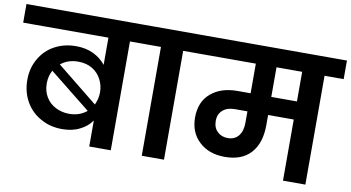

<svg xmlns="http://www.w3.org/2000/svg" viewBox="-94 -919 2008 1098"><g transform="rotate(10 909.5 -370.0)"><path d="M-21 -740C-21 -740 -21 -632 -21 -632C-21 -632 474 -632 474 -632C474 -632 474 -474 474 -474C474 -474 474 -474 474 -474C455 -498 431 -517 402 -531C373 -545 339 -552 301 -552C301 -552 301 -552 301 -552C255 -552 214 -542 177 -522C140 -502 112 -474 91 -438C70 -402 59 -361 59 -314C59 -314 59 -314 59 -314C59 -267 70 -225 91 -188C112 -151 142 -122 179 -102C216 -81 257 -71 303 -71C303 -71 303 -71 303 -71C342 -71 376 -78 405 -93C434 -107 457 -126 474 -151C474 -151 474 0 474 0C474 0 599 0 599 0C599 0 599 -632 599 -632C599 -632 709 -632 709 -632C709 -632 709 -740 709 -740C709 -740 -21 -740 -21 -740ZM328 -467C328 -467 328 -467 328 -467C360 -467 388 -460 411 -446C434 -432 451 -413 463 -390C475 -367 481 -342 481 -315C481 -315 481 -315 481 -315C481 -290 475 -266 464 -242C464 -242 227 -433 227 -433C227 -433 227 -433 227 -433C255 -456 289 -467 328 -467ZM172 -314C172 -314 172 -314 172 -314C172 -341 178 -367 191 -390C191 -390 430 -199 430 -199C430 -199 430 -199 430 -199C402 -176 368 -164 328 -164C328 -164 328 -164 328 -164C300 -164 274 -170 250 -182C226 -194 207 -211 193 -234C179 -257 172 -283 172 -314Z M908 0C908 0 908 -632 908 -632C908 -632 1019 -632 1019 -632C1019 -632 1019 -740 1019 -740C1019 -740 668 -740 668 -740C668 -740 668 -632 668 -632C668 -632 779 -632 779 -632C779 -632 779 0 779 0C779 0 908 0 908 0Z M1840 -740C1840 -740 977 -740 977 -740C977 -740 977 -632 977 -632C977 -632 1330 -632 1330 -632C1330 -632 1330 -460 1330 -460C1330 -460 1254 -460 1254 -460C1254 -460 1254 -460 1254 -460C1191 -460 1140 -444 1101 -411C1061 -378 1041 -330 1041 -269C1041 -269 1041 -269 1041 -269C1041 -211 1060 -164 1098 -129C1135 -94 1185 -76 1247 -76C1247 -76 1247 -76 1247 -76C1312 -76 1363 -95 1398 -134C1433 -173 1450 -227 1450 -296C1450 -296 1450 -355 1450 -355C1450 -355 1599 -355 1599 -355C1599 -355 1599 0 1599 0C1599 0 1729 0 1729 0C1729 0 1729 -632 1729 -632C1729 -632 1840 -632 1840 -632C1840 -632 1840 -740 1840 -740ZM1599 -460C1599 -460 1450 -460 1450 -460C1450 -460 1450 -632 1450 -632C1450 -632 1599 -632 1599 -632C1599 -632 1599 -460 1599 -460ZM1330 -289C1330 -289 1330 -289 1330 -289C1330 -257 1323 -232 1308 -213C1293 -194 1272 -185 1245 -185C1245 -185 1245 -185 1245 -185C1220 -185 1200 -193 1185 -208C1169 -223 1161 -244 1161 -270C1161 -270 1161 -270 1161 -270C1161 -297 1170 -318 1188 -333C1205 -348 1229 -355 1258 -355C1258 -355 1330 -355 1330 -355C1330 -355 1330 -289 1330 -289Z"/></g></svg>

Font: Girnar Poppins
Style: SemiBold
Weight: 500
Designer: Ninad Kale (Devanagari), Jonny Pinhorn (Latin)
Foundry: Indian Type Foundry
Version: ""